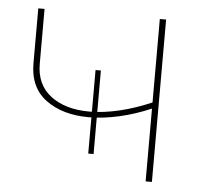

<svg xmlns="http://www.w3.org/2000/svg" viewBox="-43 -563 665 609"><g transform="rotate(5 289.5 -258.5)"><path d="M253 -72V-338H270V-72ZM245 -187Q161 -187 108 -226Q55 -265 55 -342V-517H75V-342Q75 -276 121.5 -240.5Q168 -205 245 -205Q289 -205 340 -217Q391 -229 446 -253L445 -233Q392 -210 340.5 -198.5Q289 -187 245 -187ZM442 0V-517H462V0Z"/></g></svg>

Font: Montserrat Thin
Style: Regular
Weight: 100
Designer: Julieta Ulanovsky
Foundry: Julieta Ulanovsky
Version: Version 9.000